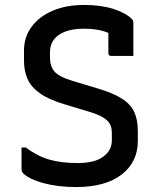

<svg xmlns="http://www.w3.org/2000/svg" viewBox="-20 -738 640 776"><path d="M320 -718Q388 -718 438 -702Q488 -686 512 -662Q519 -656 519 -645V-512H429Q418 -512 418 -523V-605Q378 -622 320 -622Q255 -622 218.5 -597.5Q182 -573 182 -526V-505Q182 -470 200.5 -448.5Q219 -427 277 -410L373 -381Q435 -363 471 -340.5Q507 -318 522 -286.5Q537 -255 537 -209V-168Q537 -83 471.5 -32.5Q406 18 288 18Q215 18 157 2.5Q99 -13 73 -38Q70 -42 68.5 -45.5Q67 -49 67 -56V-142H84Q129 -108 177.5 -93.5Q226 -79 294 -79Q362 -79 397 -104.5Q432 -130 432 -171V-200Q432 -222 424.5 -236.5Q417 -251 396.5 -263.5Q376 -276 335 -288L239 -317Q176 -336 140.5 -361.5Q105 -387 91 -419.5Q77 -452 77 -492V-534Q77 -588 107.5 -629.5Q138 -671 192.5 -694.5Q247 -718 320 -718Z"/></svg>

Font: Recursive Sn Lnr St Med
Style: Regular
Weight: 500
Version: Version 1.085;hotconv 1.1.0;makeotfexe 2.6.0; ttfautohint (v